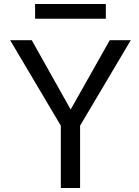

<svg xmlns="http://www.w3.org/2000/svg" viewBox="-20 -932 690 954"><path d="M154.3 -838.9V-912.1H505.9V-838.9ZM331.1 -387.7 525.4 -732.4H629.9L377.9 -307.6V2H282.2V-307.6L30.3 -732.4H137.7Z"/></svg>

Font: Gen Shin Gothic Regular
Style: Regular
Weight: 400
Designer: [Source Han Sans]
Ryoko NISHIZUKA  (kana & ideographs); Paul D. Hunt (Latin, Greek & Cyrillic); Wenlong ZHANG  (bopomofo
Version: Version 1.002.20150607